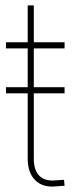

<svg xmlns="http://www.w3.org/2000/svg" viewBox="-20 -685 275 707"><path d="M217.8 -363.8V-341.3H2V-363.8ZM217.8 -529.3V-506.8H2V-529.3ZM82 -665H104.5V-100.6Q104.5 -57.1 125.7 -36.9Q147 -16.6 187 -21Q194.3 -21.5 201.4 -22Q208.5 -22.5 215.8 -22.9L217.8 -1Q210.9 -0.5 203.6 0Q196.3 0.5 189 1Q138.2 6.8 110.1 -21Q82 -48.8 82 -100.6Z"/></svg>

Font: Inter 24pt Thin
Style: Regular
Weight: 250
Designer: Rasmus Andersson
Foundry: rsms
Version: Version 4.001;git-66647c0bb